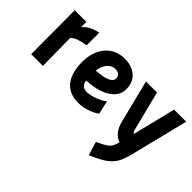

<svg xmlns="http://www.w3.org/2000/svg" viewBox="-99 -906 1549 1549"><g transform="rotate(45 676.0 -131.5)"><path d="M65 -499H199L197 -439Q206 -448 217.5 -458.5Q229 -469 244.5 -478.5Q260 -488 281.5 -496.5Q303 -505 333 -511V-367Q298 -361 277 -355.5Q256 -350 242.5 -344.5Q229 -339 219 -332Q209 -325 197 -316L201 0H67Z M795 -48Q784 -40 766 -30Q748 -20 724 -11Q700 -2 671.5 4Q643 10 613 10Q558 10 518 -8.5Q478 -27 452.5 -60.5Q427 -94 414.5 -141Q402 -188 402 -246Q402 -312 420.5 -361.5Q439 -411 470 -444Q501 -477 542 -493Q583 -509 627 -509Q671 -509 705 -496.5Q739 -484 762.5 -462.5Q786 -441 798 -411Q810 -381 810 -345Q810 -291 780 -256.5Q750 -222 707 -202Q664 -182 616 -173Q568 -164 532 -163Q532 -140 549 -120.5Q566 -101 600 -101Q619 -101 643 -106.5Q667 -112 690.5 -121Q714 -130 735 -141Q756 -152 769 -163ZM631 -396Q614 -396 597.5 -388.5Q581 -381 567 -366Q553 -351 543 -328Q533 -305 529 -274Q555 -277 583.5 -280.5Q612 -284 636 -292Q660 -300 675.5 -313Q691 -326 691 -348Q691 -369 676.5 -382.5Q662 -396 631 -396Z M1004 -499 1085 -177Q1091 -141 1108 -130L1199 -499H1337L1214 -5Q1201 47 1185 83.5Q1169 120 1142 147.5Q1115 175 1074 198.5Q1033 222 972 248L937 132Q975 113 999 100.5Q1023 88 1037 74.5Q1051 61 1059 43.5Q1067 26 1074 -1Q995 -29 970 -132L878 -499Z"/></g></svg>

Font: Panefresco 999wt
Style: Regular
Weight: 900
Version: Version 1.001